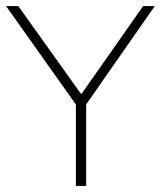

<svg xmlns="http://www.w3.org/2000/svg" viewBox="-27 -615 532 635"><path d="M224 0V-285.5L232.5 -257.5L-7 -595H33.5L249 -293H234.5L446.5 -595H485L249.5 -257.5L258 -285.5V0Z"/></svg>

Font: Encode Sans SC Thin
Style: Regular
Weight: 250
Designer: Multiple Designers
Foundry: Impallari Type
Version: Version 3.002